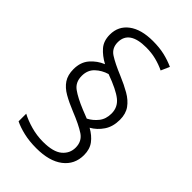

<svg xmlns="http://www.w3.org/2000/svg" viewBox="-226 -840 908 908"><g transform="rotate(45 227.5 -386.5)"><path d="M63 -401Q63 -448 89 -478Q115 -508 152 -523Q115 -543 92 -569.5Q69 -596 69 -638Q69 -695 113 -728Q157 -761 235 -761Q279 -761 313 -753Q347 -745 378 -731L359 -688Q332 -701 301 -709Q270 -717 234 -717Q121 -717 121 -639Q121 -600 152 -580Q183 -560 241 -536Q284 -518 317 -499Q350 -480 369 -453.5Q388 -427 388 -387Q388 -341 366.5 -309Q345 -277 313 -259Q347 -240 366.5 -214Q386 -188 386 -149Q386 -86 338 -49Q290 -12 203 -12Q156 -12 118 -21Q80 -30 54 -43V-94Q84 -78 123.5 -67Q163 -56 204 -56Q272 -56 302.5 -81.5Q333 -107 333 -146Q333 -188 300 -210Q267 -232 202 -258Q160 -275 128.5 -293Q97 -311 80 -336.5Q63 -362 63 -401ZM113 -406Q113 -364 143.5 -342Q174 -320 230 -297L273 -280Q300 -294 319.5 -318.5Q339 -343 339 -380Q339 -422 306.5 -448Q274 -474 197 -502Q163 -492 138 -468.5Q113 -445 113 -406Z"/></g></svg>

Font: Noto Sans Lao SemiCondensed Light
Style: Regular
Weight: 300
Width: 4
Designer: Monotype Design Team
Foundry: Monotype Imaging Inc.
Version: Version 2.003; ttfautohint (v1.8.4.7-5d5b)